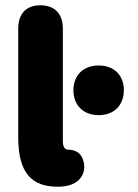

<svg xmlns="http://www.w3.org/2000/svg" viewBox="-20 -699 521 727"><path d="M299 -67C299 -86 291 -132 240 -132C216 -132 218 -159 218 -177V-590C218 -646 188 -679 133 -679C78 -679 49 -646 49 -590V-179C49 -40 103 8 199 8C273 8 299 -31 299 -67ZM354 -263C413 -263 449 -302 449 -357C449 -413 413 -451 354 -451C294 -451 258 -413 258 -357C258 -302 294 -263 354 -263Z"/></svg>

Font: SN Pro Heavy
Style: Regular
Weight: 800
Designer: Tobias Whetton
Foundry: Supernotes
Version: Version 1.001;Glyphs 3.2 (3249)